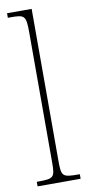

<svg xmlns="http://www.w3.org/2000/svg" viewBox="-88 -795 378 830"><g transform="rotate(-10 101.5 -380.0)"><path d="M7 0H196V-20H192C119 -20 115 -24 115 -94V-760H7V-740H20C80 -740 87 -736 87 -662V-94C87 -24 83 -20 10 -20H7Z"/></g></svg>

Font: Noto Serif Armenian ExtraCondensed Thin
Style: Regular
Weight: 100
Width: 2
Designer: Monotype Design Team
Foundry: Monotype Imaging Inc.
Version: Version 2.008